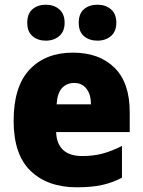

<svg xmlns="http://www.w3.org/2000/svg" viewBox="-20 -787 608 817"><path d="M290 -563Q402 -563 467 -499Q532 -435 532 -310V-225H219Q220 -177 247.5 -150Q275 -123 330 -123Q377 -123 416.5 -133.5Q456 -144 499 -166V-31Q460 -10 415 0Q370 10 307 10Q183 10 110.5 -59.5Q38 -129 38 -273Q38 -419 106 -491Q174 -563 290 -563ZM296 -434Q265 -434 244.5 -413Q224 -392 221 -343H367Q367 -385 348 -409.5Q329 -434 296 -434ZM96 -690Q96 -729 118.5 -748Q141 -767 175 -767Q209 -767 232 -747.5Q255 -728 255 -690Q255 -653 232 -633.5Q209 -614 175 -614Q141 -614 118.5 -633Q96 -652 96 -690ZM315 -690Q315 -729 337.5 -748Q360 -767 395 -767Q429 -767 452 -747.5Q475 -728 475 -690Q475 -653 452 -633.5Q429 -614 395 -614Q360 -614 337.5 -633Q315 -652 315 -690Z"/></svg>

Font: Noto Sans Lao SemiCondensed Black
Style: Regular
Weight: 900
Width: 4
Designer: Monotype Design Team
Foundry: Monotype Imaging Inc.
Version: Version 2.003; ttfautohint (v1.8.4.7-5d5b)